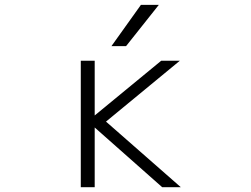

<svg xmlns="http://www.w3.org/2000/svg" viewBox="-20 -774 1040 795"><path d="M637.7 -753.9 502 -583H441.4L563.5 -753.9ZM372.1 -295.9 647.5 -522.5H724.6L418.9 -270.5L728.5 1H651.4L372.1 -246.1V1H314.5V-522.5H372.1Z"/></svg>

Font: Gen Shin Gothic Monospace Light
Style: Regular
Weight: 300
Designer: [Source Han Sans]
Ryoko NISHIZUKA  (kana & ideographs); Paul D. Hunt (Latin, Greek & Cyrillic); Wenlong ZHANG  (bopomofo
Version: Version 1.002.20150607